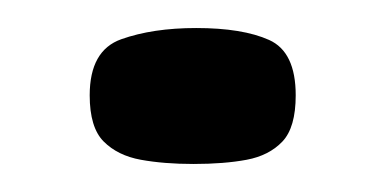

<svg xmlns="http://www.w3.org/2000/svg" viewBox="-20 -302 274 137"><path d="M44 -234Q44 -266 66.5 -274Q89 -282 120 -282Q153 -282 172 -273.5Q191 -265 191 -234Q191 -211 181.5 -201Q172 -191 156 -188Q140 -185 118 -185Q97 -185 80.5 -188Q64 -191 54 -201Q44 -211 44 -234Z"/></svg>

Font: r_Genos
Style: Bold
Weight: 700
Designer: Robert E. Leuschke
Foundry: Robert E. Leuschke
Version: Version 2.000;June 29, 2024;FontCreator 14.0.0.2814 32-bit